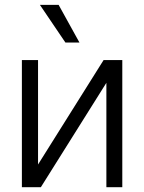

<svg xmlns="http://www.w3.org/2000/svg" viewBox="-20 -781 602 801"><path d="M412.1 -530.3H490.2V0H423.8V-435.5L150.4 0H71.3V-530.3H138.7V-94.7ZM146.5 -760.7H224.6L311.5 -603.5H252.9Z"/></svg>

Font: Pretendard Light
Style: Regular
Weight: 300
Designer: Base glyphs from Inter by Rasmus Andersson; Hangeul glyphs from Noto Sans CJK(Source Han Sans) by Jang Soo-young and Kan
Foundry: Kil Hyung-jin
Version: Version 1.309